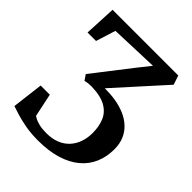

<svg xmlns="http://www.w3.org/2000/svg" viewBox="-210 -864 993 993"><g transform="rotate(45 287.0 -367.5)"><path d="M237 8Q185 8 142.5 0Q100 -8 69.8 -17.5Q39.5 -27 25 -32L46 -203H113L140 -75Q144 -72 155.5 -66Q167 -60 188 -54.8Q209 -49.5 240 -49.5Q282.5 -49.5 314.2 -62.2Q346 -75 367.2 -98.2Q388.5 -121.5 399.2 -152.5Q410 -183.5 410 -219.5Q410 -265.5 395.2 -302.5Q380.5 -339.5 342.8 -361.8Q305 -384 236.5 -386Q223 -386 211.8 -384.8Q200.5 -383.5 189.5 -380L169 -410L326.5 -613L384.5 -686L119.5 -676.5L85.5 -568.5H23.5L32 -743H512.5L529.5 -692.5L290.5 -427.5Q310.5 -427.5 330 -426.2Q349.5 -425 368 -422Q408 -415.5 441 -401.2Q474 -387 498.2 -364.2Q522.5 -341.5 535.8 -310.5Q549 -279.5 549 -238.5Q549 -184.5 529.5 -139Q510 -93.5 471 -60.8Q432 -28 373.5 -10Q315 8 237 8Z"/></g></svg>

Font: Merriweather 28pt SemiBold
Style: Regular
Weight: 600
Version: Version 2.100